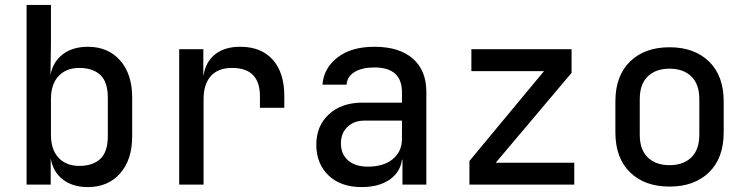

<svg xmlns="http://www.w3.org/2000/svg" viewBox="-20 -750 3040 780"><path d="M337 10Q275 10 235 -21Q195 -52 186 -107V0H88V-730H187V-572L185 -444Q194 -498 234.5 -529Q275 -560 337 -560Q419 -560 468 -504.5Q517 -449 517 -354V-196Q517 -101 468 -45.5Q419 10 337 10ZM302 -76Q357 -76 387.5 -104.5Q418 -133 418 -197V-353Q418 -417 387.5 -445.5Q357 -474 302 -474Q249 -474 218 -441Q187 -408 187 -348V-202Q187 -142 218 -109Q249 -76 302 -76Z M708 0V-550H806V-444H807Q815 -498 853.5 -529Q892 -560 956 -560Q1041 -560 1088 -507.5Q1135 -455 1135 -360V-312H1036V-359Q1036 -474 923 -474Q866 -474 836.5 -441Q807 -408 807 -347V0Z M1449 10Q1364 10 1314.5 -37.5Q1265 -85 1265 -162Q1265 -239 1316.5 -286Q1368 -333 1452 -333H1613V-375Q1613 -476 1501 -476Q1451 -476 1420.5 -457.5Q1390 -439 1388 -406H1290Q1295 -473 1351 -516.5Q1407 -560 1501 -560Q1602 -560 1657 -512Q1712 -464 1712 -377V0H1615V-101H1613Q1606 -50 1562.5 -20Q1519 10 1449 10ZM1475 -73Q1538 -73 1575.5 -103.5Q1613 -134 1613 -187V-260H1461Q1418 -260 1391.5 -234.5Q1365 -209 1365 -167Q1365 -124 1394 -98.5Q1423 -73 1475 -73Z M1887 0V-96L2190 -461H1895V-550H2302V-454L1994 -89H2313V0Z M2700 8Q2599 8 2539.5 -50Q2480 -108 2480 -212V-338Q2480 -442 2539.5 -500Q2599 -558 2700 -558Q2801 -558 2860.5 -500Q2920 -442 2920 -338V-212Q2920 -108 2860.5 -50Q2801 8 2700 8ZM2700 -79Q2756 -79 2788.5 -110.5Q2821 -142 2821 -203V-347Q2821 -408 2788.5 -439.5Q2756 -471 2700 -471Q2644 -471 2611.5 -439.5Q2579 -408 2579 -347V-203Q2579 -142 2611.5 -110.5Q2644 -79 2700 -79Z"/></svg>

Font: JetBrainsMono NFM Medium
Style: Regular
Weight: 500
Monospace: yes
Designer: Philipp Nurullin, Konstantin Bulenkov
Foundry: JetBrains
Version: Version 2.304; ttfautohint (v1.8.4.7-5d5b);Nerd Fonts 3.3.0